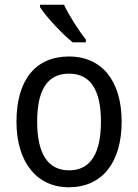

<svg xmlns="http://www.w3.org/2000/svg" viewBox="-20 -786 586 816"><path d="M252 -766H150V-756C174 -717 245 -641 289 -606H345V-618C315 -655 273 -721 252 -766ZM497 -269C497 -448 408 -546 274 -546C131 -546 50 -446 50 -269C50 -95 138 10 272 10C414 10 497 -95 497 -269ZM138 -269C138 -400 179 -473 273 -473C367 -473 409 -400 409 -269C409 -138 367 -62 274 -62C180 -62 138 -138 138 -269Z"/></svg>

Font: Noto Sans Khmer UI SemiCondensed
Style: Regular
Weight: 400
Width: 4
Designer: Danh Hong and the Monotype Design Team
Foundry: Monotype Imaging Inc.
Version: Version 2.002